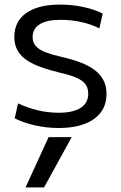

<svg xmlns="http://www.w3.org/2000/svg" viewBox="-20 -550 529 840"><path d="M172.7 270H91.7L192.6 50H293.7ZM236.7 10Q184.3 10 134.3 -1.2Q84.3 -12.3 44.3 -32.3L59 -97.7Q101 -78.1 145.7 -67.4Q190.3 -56.7 236 -56.7Q299.7 -56.7 332.8 -78Q366 -99.4 366 -140Q366 -168.3 351.1 -185Q336.3 -201.6 307 -213Q277.7 -224.3 233.3 -234.3Q173 -249 130.3 -268.1Q87.6 -287.3 65.2 -316.5Q42.7 -345.7 42.7 -388.7Q42.7 -456.7 95.2 -493.3Q147.7 -530 243.3 -530Q293 -530 341.9 -520Q390.7 -510 429.4 -490.7L414.7 -425.9Q378.3 -444.3 334.3 -453.8Q290.4 -463.3 246 -463.3Q185.4 -463.3 154.1 -444.1Q122.7 -425 122.7 -388Q122.7 -363.7 137.4 -347.7Q152 -331.7 180.4 -321Q208.7 -310.4 249.7 -301Q296 -290.4 332.5 -276.5Q369 -262.7 394 -243.7Q419 -224.7 432.5 -199.2Q446 -173.7 446 -139.3Q446 -68.3 390.9 -29.2Q335.7 10 236.7 10Z"/></svg>

Font: M PLUS 2 Thin
Style: Regular
Weight: 100
Designer: Coji Morishita
Foundry: UNDERFOREST DESIGN
Version: Version 1.001